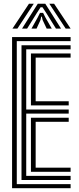

<svg xmlns="http://www.w3.org/2000/svg" viewBox="-20 -996 416 1016"><path d="M43.9 0V-800H353.6V-778.3H68.8V-21.7H353.6V0ZM143.7 -86.9V-373H343.6V-351.3H168.7V-108.7H353.6V-86.9ZM93.8 -43.5V-756.5H353.6V-734.8H118.8V-416.5H343.6V-394.8H118.8V-65.2H353.6V-43.5ZM143.7 -438.2V-713.1H353.6V-691.3H168.7V-460H343.6V-438.2ZM46 -844.8 133.2 -976.1H158.6L72.1 -844.8ZM96.7 -844.8 179.9 -976.1H219.7L303 -844.8H276L225.2 -926.6L204.8 -957.7H194.8L174.5 -926.5L123.6 -844.8ZM146.6 -844.8 179.7 -904 191.6 -927.8H208.1L220.1 -904L253.9 -844.8H226.9L205.5 -890.1L201.6 -907.7H198L194.3 -890.1L173.5 -844.8ZM327.5 -844.8 241.1 -976.1H266.4L353.7 -844.8Z"/></svg>

Font: Big Shoulders Inline Display SC Thin
Style: Regular
Weight: 100
Designer: Patric King
Foundry: XO Type Co
Version: Version 2.002